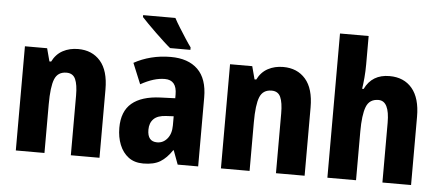

<svg xmlns="http://www.w3.org/2000/svg" viewBox="-51 -882 2306 1008"><g transform="rotate(5 1101.5 -378.0)"><path d="M341 -559Q415 -559 458.5 -509Q502 -459 502 -360V0H351V-315Q351 -372 338 -401Q325 -430 291 -430Q245 -430 228.5 -389.5Q212 -349 212 -256V0H61V-549H178L196 -481H205Q225 -521 260.5 -540Q296 -559 341 -559Z M829 -560Q921 -560 971.5 -511Q1022 -462 1022 -363V0H914L887 -73H884Q856 -31 822.5 -10.5Q789 10 733 10Q686 10 655 -13.5Q624 -37 608 -77Q592 -117 592 -166Q592 -253 643 -296Q694 -339 793 -343L871 -346V-366Q871 -442 808 -442Q779 -442 748 -432.5Q717 -423 681 -403L636 -512Q677 -535 726 -547.5Q775 -560 829 -560ZM832 -249Q787 -247 766 -226Q745 -205 745 -169Q745 -107 796 -107Q828 -107 849.5 -133Q871 -159 871 -203V-251ZM835 -766Q846 -745 863.5 -717Q881 -689 898.5 -662Q916 -635 928 -619V-606H821Q806 -618 784.5 -638Q763 -658 740 -680Q717 -702 697 -722.5Q677 -743 665 -756V-766Z M1422 -559Q1496 -559 1539.5 -509Q1583 -459 1583 -360V0H1432V-315Q1432 -372 1419 -401Q1406 -430 1372 -430Q1326 -430 1309.5 -389.5Q1293 -349 1293 -256V0H1142V-549H1259L1277 -481H1286Q1306 -521 1341.5 -540Q1377 -559 1422 -559Z M1854 -611Q1854 -575 1851 -540Q1848 -505 1844 -481H1852Q1890 -560 1982 -560Q2058 -560 2101 -509Q2144 -458 2144 -360V0H1993V-315Q1993 -430 1935 -430Q1887 -430 1870.5 -387Q1854 -344 1854 -256V0H1703V-760H1854Z"/></g></svg>

Font: Noto Sans Tamil Condensed ExtraBold
Style: Regular
Weight: 800
Width: 3
Designer: Jelle Bosma - Monotype Design Team
Foundry: Monotype Imaging Inc.
Version: Version 2.004; ttfautohint (v1.8.4.7-5d5b)